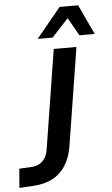

<svg xmlns="http://www.w3.org/2000/svg" viewBox="-91 -963 589 1012"><g transform="rotate(-5 203.0 -457.0)"><path d="M-30 9 -22 -92 48 -96Q71 -98 88 -108.5Q105 -119 116 -137.5Q127 -156 131 -184L214 -705H334L251 -183Q241 -126 215 -85Q189 -44 147.5 -22Q106 0 51 4ZM134 -765 264 -923H362L436 -765H355L301 -860L213 -765Z"/></g></svg>

Font: Nunito Sans 10pt Condensed
Style: Bold Italic
Weight: 700
Width: 3
Italic angle: -9°
Designer: Vernon Adams
Foundry: Vernon Adams
Version: Version 3.101;gftools[0.9.27]